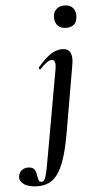

<svg xmlns="http://www.w3.org/2000/svg" viewBox="-171 -647 479 957"><g transform="rotate(-5 69.0 -168.0)"><path d="M-21 275Q-66 275 -90 258Q-114 241 -110 218Q-107 198 -93.5 188Q-80 178 -64 178Q-40 178 -31.5 189.5Q-23 201 -21 216.5Q-19 232 -15.5 243.5Q-12 255 1 255Q11 255 17.5 239Q24 223 32.5 178Q41 133 56 47L117 -297Q126 -346 102 -346Q81 -346 44 -306Q41 -302 37 -306.5Q33 -311 36 -315Q72 -358 101 -376.5Q130 -395 158 -395Q190 -395 200 -372.5Q210 -350 202 -309L145 21Q129 115 107.5 170.5Q86 226 55.5 250.5Q25 275 -21 275ZM189 -499Q163 -499 147.5 -514Q132 -529 132 -557Q132 -581 147.5 -596Q163 -611 189 -611Q215 -611 229.5 -596Q244 -581 244 -557Q244 -499 189 -499Z"/></g></svg>

Font: Cormorant Light
Style: Italic
Weight: 300
Italic angle: -10°
Designer: Christian Thalmann (Catharsis Fonts)
Foundry: Catharsis Fonts
Version: Version 4.000